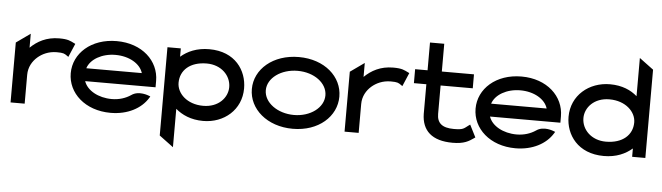

<svg xmlns="http://www.w3.org/2000/svg" viewBox="-51 -856 4348 1261"><g transform="rotate(5 2123.5 -225.5)"><path d="M30 0H123V-190C123 -241 147 -281 179 -309C208 -334 250 -355 304 -355C348 -355 355 -350 372 -338L382 -331L420 -420L412 -424C385 -437 371 -447 312 -447C228 -447 168 -413 123 -369V-461L30 -395Z M407 -226C407 -95 522 11 690 11C802 11 891 -37 935 -109L941 -119L931 -123C930 -123 864 -152 815 -117C781 -94 738 -80 690 -80C601 -80 526 -122 506 -182H970V-224C970 -356 858 -462 690 -462C522 -462 407 -357 407 -226ZM506 -267C525 -327 600 -371 690 -371C780 -371 854 -328 872 -267Z M1025 131 1118 200V-53C1160 -17 1219 11 1300 11C1438 11 1550 -84 1550 -225C1550 -343 1472 -462 1300 -462C1218 -462 1157 -434 1113 -396V-451H1025ZM1118 -225C1118 -308 1182 -367 1292 -367C1388 -367 1452 -301 1452 -225C1452 -156 1393 -88 1292 -88C1184 -88 1118 -156 1118 -225Z M1601 -226C1601 -95 1721 11 1891 11C2061 11 2178 -95 2178 -226C2178 -357 2061 -462 1891 -462C1721 -462 1601 -357 1601 -226ZM1693 -226C1693 -307 1782 -371 1891 -371C2000 -371 2086 -307 2086 -226C2086 -145 1999 -80 1891 -80C1782 -80 1693 -145 1693 -226Z M2232 0H2325V-190C2325 -241 2349 -281 2381 -309C2410 -334 2452 -355 2506 -355C2550 -355 2557 -350 2574 -338L2584 -331L2622 -420L2614 -424C2587 -437 2573 -447 2514 -447C2430 -447 2370 -413 2325 -369V-461L2232 -395Z M2658 -357H2740V-161C2742 -52 2808 11 2945 11C3021 11 3051 -9 3084 -32L3091 -37L3050 -118L3040 -111C3010 -89 3008 -80 2945 -80C2867 -80 2834 -110 2834 -170V-357H3046V-449H2834V-632H2740V-449H2658Z M3076 -226C3076 -95 3191 11 3359 11C3471 11 3560 -37 3604 -109L3610 -119L3600 -123C3599 -123 3533 -152 3484 -117C3450 -94 3407 -80 3359 -80C3270 -80 3195 -122 3175 -182H3639V-224C3639 -356 3527 -462 3359 -462C3191 -462 3076 -357 3076 -226ZM3175 -267C3194 -327 3269 -371 3359 -371C3449 -371 3523 -328 3541 -267Z M3689 -226C3689 -108 3770 11 3942 11C4024 11 4084 -17 4128 -55V0H4215V-582L4122 -651V-399C4081 -435 4023 -462 3942 -462C3804 -462 3689 -367 3689 -226ZM3787 -226C3787 -295 3846 -363 3947 -363C4055 -363 4122 -295 4122 -226C4122 -143 4057 -84 3947 -84C3851 -84 3787 -150 3787 -226Z"/></g></svg>

Font: Charger Pro
Style: ExBdSuExt
Weight: 400
Designer: Jasper
Foundry: Cannot Into Space Fonts
Version: Version 1.09